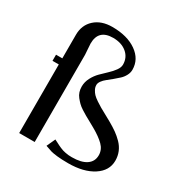

<svg xmlns="http://www.w3.org/2000/svg" viewBox="-153 -762 852 890"><g transform="rotate(30 272.5 -317.0)"><path d="M66.9 0V-367.2H33.2V-399.9H66.9V-525.9Q66.9 -578.1 102.1 -610.1Q137.2 -642.1 195.8 -642.1Q275.9 -642.1 325.4 -607.2Q375 -572.3 375 -516.1Q375 -500.5 366.9 -485.4Q358.9 -470.2 346.7 -459Q334.5 -447.8 320.1 -435.8Q305.7 -423.8 293.5 -414.3Q281.2 -404.8 273.2 -393.6Q265.1 -382.3 265.1 -372.1Q265.1 -359.9 271.2 -348.4Q277.3 -336.9 285.4 -328.4Q293.5 -319.8 309.6 -309.1Q325.7 -298.3 337.2 -291.7Q348.6 -285.2 370.4 -273.4Q392.1 -261.7 403.8 -254.9Q428.7 -240.7 446.5 -228Q464.4 -215.3 481.7 -197.8Q499 -180.2 508.1 -158.4Q517.1 -136.7 517.1 -111.8Q517.1 -58.1 466.3 -25.1Q415.5 7.8 333 7.8Q297.4 7.8 273.9 5.1Q250.5 2.4 239.7 -0.7Q229 -3.9 206.1 -12.2L227.1 -58.1Q231.4 -56.2 242.2 -50.5Q252.9 -44.9 256.8 -43Q260.7 -41 269.8 -37.1Q278.8 -33.2 284.2 -31.7Q289.6 -30.3 298.1 -28.3Q306.6 -26.4 315.2 -25.6Q323.7 -24.9 334 -24.9Q384.3 -24.9 411.1 -43.2Q438 -61.5 438 -95.2Q438 -125 415.3 -147.5Q392.6 -169.9 352.1 -192.9Q342.8 -198.2 324.5 -208.3Q306.2 -218.3 295.4 -224.4Q284.7 -230.5 269.5 -240.2Q254.4 -250 245.4 -259Q236.3 -268.1 227.3 -279.3Q218.3 -290.5 214.1 -303.7Q210 -316.9 210 -332Q210 -356.4 221.9 -379.2Q233.9 -401.9 250.7 -418.7Q267.6 -435.5 284.4 -451.2Q301.3 -466.8 313.2 -483.4Q325.2 -500 325.2 -515.1Q325.2 -553.2 297.1 -576.7Q269 -600.1 224.1 -600.1Q146 -600.1 146 -524.9Q146 -520 147.9 -495.8Q149.9 -471.7 149.9 -466.8V0Z"/></g></svg>

Font: Resagokr
Style: Regular
Weight: 500
Designer: gluk
Foundry: gluk
Version: Version 0.95